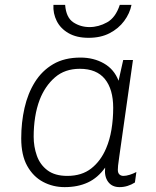

<svg xmlns="http://www.w3.org/2000/svg" viewBox="-20 -757 640 787"><path d="M245 10Q197 10 156.5 -11.5Q116 -33 91.5 -77Q67 -121 67 -190Q67 -255 80.5 -314.5Q94 -374 123 -420.5Q152 -467 198 -494Q244 -521 310 -521Q364 -521 406 -497Q448 -473 466 -426L485 -511H525L469 -116Q465 -89 464 -78.5Q463 -68 463 -61Q463 -48 469.5 -42Q476 -36 486 -36Q497 -36 511.5 -40.5Q526 -45 539 -52L533 -9Q519 0 503 5Q487 10 470 10Q439 10 423 -12Q407 -34 411 -70Q381 -28 340 -9Q299 10 245 10ZM256 -36Q315 -36 354 -66.5Q393 -97 415 -149Q430 -184 437 -226.5Q444 -269 444 -315Q444 -391 410 -433Q376 -475 307 -475Q246 -475 205.5 -440Q165 -405 143 -349Q130 -315 124 -276.5Q118 -238 118 -197Q118 -156 131 -119Q144 -82 174.5 -59Q205 -36 256 -36ZM343 -602Q294 -602 261 -621Q228 -640 212.5 -671Q197 -702 199 -737H247Q251 -685 280.5 -665.5Q310 -646 347 -646Q384 -646 419 -665.5Q454 -685 471 -737H519Q512 -702 489 -671Q466 -640 429.5 -621Q393 -602 343 -602Z"/></svg>

Font: Chivo Mono Medium Thin
Style: Italic
Weight: 250
Italic angle: -8.05°
Monospace: yes
Version: Version 1.008